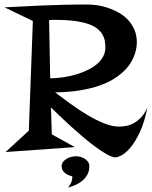

<svg xmlns="http://www.w3.org/2000/svg" viewBox="-30 -676 680 860"><path d="M629.9 -193.8Q616.7 -127 596.2 -83.7Q575.7 -40.5 554.7 -15.6Q533.7 9.3 515.4 19Q497.1 28.8 487.8 28.8Q473.1 28.8 450.2 16.1Q427.2 3.4 399.7 -16.6Q372.1 -36.6 342.5 -61.8Q313 -86.9 285.6 -111.8Q258.3 -136.7 235.4 -158.7Q212.4 -180.7 198.2 -194.8L202.1 -74.2L305.2 -17.1L-4.9 4.9L99.1 -90.8L117.2 -582L-9.8 -643.1Q85.4 -648.4 151.9 -651.1Q218.3 -653.8 261.7 -654.8Q305.2 -655.8 328.6 -655.8Q352.1 -655.8 361.8 -655.8Q382.8 -655.8 407.5 -652.1Q432.1 -648.4 456.5 -639.9Q481 -631.3 503.9 -618.2Q526.9 -605 544.4 -585.9Q562 -566.9 572.5 -541.7Q583 -516.6 583 -484.9Q583 -477.5 581.3 -464.6Q579.6 -451.7 574.2 -434.8Q568.8 -418 558.1 -399.2Q547.4 -380.4 529.1 -361.6Q510.7 -342.8 483.9 -325.2Q457 -307.6 419.2 -293.9Q381.3 -280.3 331.3 -271.7Q281.2 -263.2 216.8 -262.2Q248.5 -238.3 285.6 -211.2Q322.8 -184.1 360.8 -161.4Q398.9 -138.7 435.5 -123.8Q472.2 -108.9 503.9 -108.9Q519 -108.9 536.4 -112.3Q553.7 -115.7 570.6 -125.2Q587.4 -134.8 602.8 -151.1Q618.2 -167.5 629.9 -193.8ZM441.9 -461.9Q441.9 -477.1 439.5 -492.2Q437 -507.3 429.2 -521Q421.4 -534.7 406.7 -546.9Q392.1 -559.1 367.4 -567.9Q342.8 -576.7 306.6 -581.8Q270.5 -586.9 220.2 -586.9Q212.4 -586.9 205.1 -586.9Q197.8 -586.9 189.9 -585.9L194.8 -325.2Q225.6 -325.7 255.9 -330.3Q286.1 -335 313.5 -343.3Q340.8 -351.6 364.5 -363.3Q388.2 -375 405.3 -389.9Q422.4 -404.8 432.1 -422.9Q441.9 -440.9 441.9 -461.9ZM370.1 68.8Q370.1 88.9 362.3 104.2Q354.5 119.6 341.3 131.3Q328.1 143.1 310.8 151.1Q293.5 159.2 274.9 164.1Q279.3 157.7 282.7 152.8Q286.1 147.9 288.6 142.6Q291 137.2 292.5 130.4Q293.9 123.5 293.9 113.8Q286.6 112.3 278.1 108.9Q269.5 105.5 262.5 100.1Q255.4 94.7 250.7 86.9Q246.1 79.1 246.1 68.8Q246.1 57.1 252.9 48.6Q259.8 40 269.5 34.4Q279.3 28.8 290.3 26.4Q301.3 23.9 310.1 23.9Q318.8 23.9 329.1 26.4Q339.4 28.8 348.6 34.4Q357.9 40 364 48.6Q370.1 57.1 370.1 68.8Z"/></svg>

Font: Risque
Style: Regular
Weight: 400
Designer: Astigmatic (AOETI)
Foundry: Astigmatic (AOETI)
Version: Version 1.000